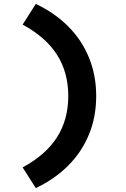

<svg xmlns="http://www.w3.org/2000/svg" viewBox="-20 -731 640 976"><path d="M162 -711Q259 -665 327.5 -596Q396 -527 432.5 -437.5Q469 -348 469 -243Q469 -137 432.5 -48Q396 41 327.5 110Q259 179 162 225L95 120Q213 56 270 -33.5Q327 -123 327 -243Q327 -363 270 -452.5Q213 -542 95 -606Z"/></svg>

Font: Red Hat Mono VF Light
Style: Regular
Weight: 300
Monospace: yes
Designer: Pentagram, MCKL
Foundry: Pentagram, MCKL
Version: Version 1.023